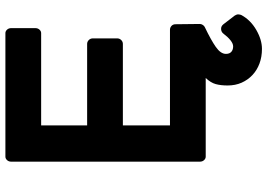

<svg xmlns="http://www.w3.org/2000/svg" viewBox="-156 -606 966 693"><g transform="rotate(-90 326.5 -260.0)"><path d="M618 107H617Q621 112 620.5 118.5Q620 125 618 129Q600 162 564.5 182.5Q529 203 496 203Q467 203 443 194Q419 185 401.5 168.5Q384 152 374 129.5Q364 107 364 79Q364 54 369 36Q374 18 391 0H107Q100 0 94.5 -6Q89 -12 89 -21V-702Q89 -711 94.5 -717Q100 -723 107 -723H553Q560 -723 565.5 -717Q571 -711 571 -702V-615Q571 -606 565.5 -600Q560 -594 553 -594H220V-428H514Q522 -428 528 -422Q534 -416 534 -407V-320Q534 -311 528 -305Q522 -299 514 -299H220V-129H565Q573 -129 579 -123.5Q585 -118 585 -109L586 -21Q586 -16 582.5 -10.5Q579 -5 574 -3Q528 19 503 36.5Q478 54 478 73Q478 86 485.5 92.5Q493 99 505 99Q515 99 527 89.5Q539 80 551 64Q557 56 567.5 55.5Q578 55 585 64Z"/></g></svg>

Font: Stadtwerke
Style: Bold
Weight: 700
Designer: Santiago Orozco
Foundry: Typemade
Version: Version 1.003